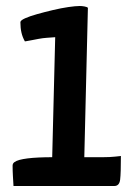

<svg xmlns="http://www.w3.org/2000/svg" viewBox="-20 -620 446 640"><path d="M25 0Q24 -17 23 -34Q22 -51 22 -68Q22 -75 28 -79.5Q34 -84 45 -87Q56 -90 72 -92Q88 -94 109 -95Q130 -96 154 -96L164 -496Q150 -495 136 -494Q122 -493 109 -490.5Q96 -488 85.5 -486Q75 -484 69 -483Q63 -482 63 -482Q55 -496 51.5 -511.5Q48 -527 48 -546Q48 -552 63.5 -559Q79 -566 104 -573Q129 -580 156.5 -586.5Q184 -593 208 -596.5Q232 -600 246 -600Q253 -600 261.5 -598.5Q270 -597 273 -594L261 -96H323Q346 -96 364.5 -98Q383 -100 383 -100Q383 -43 380.5 -21.5Q378 0 361 0Z"/></svg>

Font: Yanone Kaffeesatz ExtraLight SemiBold
Style: Regular
Weight: 600
Version: Version 2.003